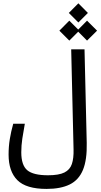

<svg xmlns="http://www.w3.org/2000/svg" viewBox="-20 -999 626 1189"><path d="M268.1 170.9Q142.1 170.9 87.6 116.7Q33.2 62.5 33.2 -42Q33.2 -91.8 40.8 -138.2Q48.3 -184.6 62 -232.9H133.8Q124.5 -183.1 118.2 -140.6Q111.8 -98.1 111.8 -55.7Q111.8 23.9 148.9 55.2Q186 86.4 277.3 86.4Q344.2 86.4 378.7 69.3Q413.1 52.2 425 16.8Q437 -18.6 435.5 -74.2L420.9 -693.4H503.4L517.1 -114.3Q519.5 -9.3 493.7 53.2Q467.8 115.7 411.9 143.3Q356 170.9 268.1 170.9ZM519 -747.6 464.4 -802.7 409.2 -747.6 347.7 -809.1 409.2 -871.1 464.4 -815.9 519 -871.1 581.1 -809.1ZM465.3 -859.9 406.2 -918.9 465.3 -978.5 524.4 -918.9Z"/></svg>

Font: Cascadia Mono SemiLight
Style: Regular
Weight: 350
Monospace: yes
Designer: Aaron Bell
Foundry: Saja Typeworks
Version: Version 2404.023; ttfautohint (v1.8.4)